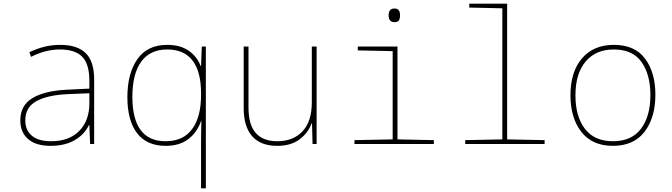

<svg xmlns="http://www.w3.org/2000/svg" viewBox="-20 -780 3640 1040"><path d="M90 -128Q90 -209 155.5 -248.5Q221 -288 341 -294L464 -300V-343Q464 -433 425.5 -472.5Q387 -512 304 -512Q227 -512 148 -472L139 -497Q221 -537 305 -537Q399 -537 444.5 -492Q490 -447 490 -350V0H468L464 -103H462Q438 -52 385 -21Q332 10 254 10Q174 10 132 -27Q90 -64 90 -128ZM464 -220V-275L346 -270Q237 -265 177 -232Q117 -199 117 -128Q117 -75 152.5 -45Q188 -15 256 -15Q355 -15 409.5 -71Q464 -127 464 -220Z M1069 -3Q1069 -58 1071 -124H1069Q1047 -62 999.5 -26Q952 10 877 10Q775 10 722.5 -58.5Q670 -127 670 -254Q670 -382 724 -459.5Q778 -537 886 -537Q957 -537 1002.5 -505Q1048 -473 1067 -422H1069L1073 -528H1095V240H1069ZM1069 -265V-275Q1069 -392 1023 -452Q977 -512 886 -512Q793 -512 745 -446Q697 -380 697 -256Q697 -15 877 -15Q972 -15 1020.5 -80.5Q1069 -146 1069 -265Z M1300 -194V-528H1326V-198Q1326 -104 1365.5 -59.5Q1405 -15 1482 -15Q1568 -15 1618.5 -68.5Q1669 -122 1669 -226V-528H1695V0H1673L1670 -112H1668Q1649 -60 1602.5 -25Q1556 10 1481 10Q1392 10 1346 -42Q1300 -94 1300 -194Z M2085 -697Q2085 -734 2117 -734Q2147 -734 2147 -697Q2147 -680 2141 -670Q2135 -660 2117 -660Q2085 -660 2085 -697ZM1900 -21 2107 -25V-503L1918 -507V-528H2133V-25L2330 -21V0H1900Z M2500 -21 2701 -25V-735L2522 -739V-760H2727V-25L2930 -21V0H2500Z M3070 -264Q3070 -391 3132.5 -464Q3195 -537 3305 -537Q3419 -537 3474.5 -462Q3530 -387 3530 -267Q3530 -143 3471.5 -66.5Q3413 10 3300 10Q3188 10 3129 -65.5Q3070 -141 3070 -264ZM3503 -265Q3503 -376 3455 -444Q3407 -512 3305 -512Q3207 -512 3152 -446.5Q3097 -381 3097 -263Q3097 -149 3148.5 -82Q3200 -15 3300 -15Q3401 -15 3452 -82.5Q3503 -150 3503 -265Z"/></svg>

Font: Noto Sans Mono UI Thin
Style: Regular
Weight: 250
Monospace: yes
Designer: Monotype Design team
Foundry: Monotype Imaging Inc.
Version: Version 1.000